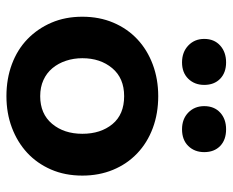

<svg xmlns="http://www.w3.org/2000/svg" viewBox="-83 -633 723 597"><g transform="rotate(90 278.5 -334.5)"><path d="M279 7Q225 7 179.5 -10Q134 -27 101.5 -58.5Q69 -90 50.5 -133Q32 -176 32 -229Q32 -282 50.5 -325.5Q69 -369 102 -400Q135 -431 180.5 -448Q226 -465 279 -465Q333 -465 378.5 -448Q424 -431 457 -399.5Q490 -368 508 -324.5Q526 -281 526 -229Q526 -175 507 -131.5Q488 -88 455 -57.5Q422 -27 377 -10Q332 7 279 7ZM279 -98Q334 -98 365 -135Q396 -172 396 -229Q396 -286 366 -322.5Q336 -359 279 -359Q223 -359 192 -322Q161 -285 161 -229Q161 -202 169 -178Q177 -154 192 -136Q207 -118 229 -108Q251 -98 279 -98ZM174 -539Q142 -539 121.5 -558.5Q101 -578 101 -608Q101 -639 121.5 -657.5Q142 -676 174 -676Q206 -676 225 -657.5Q244 -639 244 -608Q244 -578 225 -558.5Q206 -539 174 -539ZM382 -539Q350 -539 330 -558.5Q310 -578 310 -608Q310 -639 330 -657.5Q350 -676 382 -676Q415 -676 434 -657.5Q453 -639 453 -608Q453 -578 434 -558.5Q415 -539 382 -539Z"/></g></svg>

Font: Tilda Sans Bold
Style: Regular
Weight: 700
Designer: ParaType Ltd
Foundry: ParaType Ltd
Version: Version 1.009